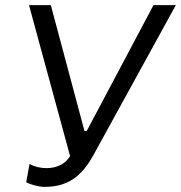

<svg xmlns="http://www.w3.org/2000/svg" viewBox="-20 -720 705 748"><path d="M153 8C238 8 294 -26 343 -114L665 -700H578L318 -210H309L178 -700H93L253 -112C233 -78 197 -65 161 -65C137 -65 113 -71 95 -81L82 -10C100 0 133 8 153 8Z"/></svg>

Font: Fixel Display
Style: Italic
Weight: 400
Italic angle: -10°
Designer: AlfaBravo + MacPaw
Foundry: Kyrylo Tkachov, Marchela Mozhyna, Serhii Makarenko, Maria Weinstein, Zakhar Kryvoshyya
Version: Version 1.210;Glyphs 3.2 (3217)